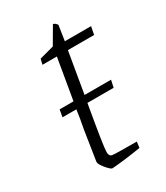

<svg xmlns="http://www.w3.org/2000/svg" viewBox="-139 -575 559 647"><g transform="rotate(-30 141.0 -251.5)"><path d="M174 -411 147 -252H250L244 -224H142Q115 -70 115 -48Q115 -32 126 -30Q138 -28 221 -28L218 -5Q188 0 155.5 4Q123 8 105 9Q99 9 83.5 -9.5Q68 -28 69 -37L87 -153Q94 -188 99 -224H45L50 -252H104L131 -411H75L80 -432L136 -447L174 -512Q181 -512 189 -501L180 -442H282L276 -411Z"/></g></svg>

Font: Grenze ExtraLight
Style: Italic
Weight: 275
Italic angle: -10°
Designer: Renata Polastri
Foundry: Omnibus-Type
Version: Version 1.002; ttfautohint (v1.8)